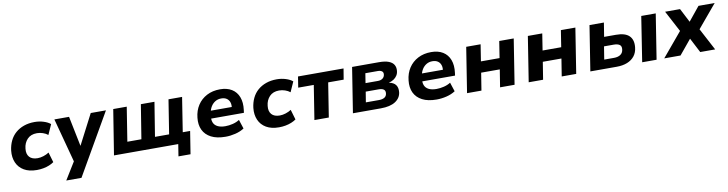

<svg xmlns="http://www.w3.org/2000/svg" viewBox="-23 -1216 7962 2101"><g transform="rotate(-10 3958.0 -165.5)"><path d="M295 11Q210 11 153.5 -22Q97 -55 71.5 -113.5Q46 -172 54 -247Q61 -306 84.5 -355Q108 -404 147.5 -438.5Q187 -473 240.5 -492Q294 -511 359 -511Q412 -511 459.5 -496Q507 -481 535 -457L485 -345Q462 -364 429.5 -375Q397 -386 364 -386Q329 -386 302.5 -375.5Q276 -365 257 -345Q238 -325 226.5 -299Q215 -273 212 -241Q205 -182 234.5 -148.5Q264 -115 326 -115Q357 -115 391.5 -126Q426 -137 453 -155L486 -43Q464 -27 433.5 -14.5Q403 -2 367.5 4.5Q332 11 295 11Z M591 180 726 -39 720 27 579 -501H742L812 -157H805L983 -501H1152L760 180Z M1846 133 1867 0H1153L1233 -501H1383L1323 -122H1479L1540 -501H1691L1630 -122H1787L1847 -501H1998L1938 -119H2020L1980 133Z M2392 11Q2295 11 2232.5 -21.5Q2170 -54 2142.5 -112Q2115 -170 2124 -248Q2132 -326 2170.5 -385Q2209 -444 2273 -477.5Q2337 -511 2420 -511Q2498 -511 2550.5 -478.5Q2603 -446 2626 -385.5Q2649 -325 2638 -242L2634 -212H2246L2259 -298H2528L2512 -281Q2519 -321 2509.5 -349.5Q2500 -378 2476.5 -394Q2453 -410 2416 -410Q2379 -410 2350 -392.5Q2321 -375 2302.5 -345.5Q2284 -316 2277 -278L2273 -251Q2265 -202 2277.5 -169.5Q2290 -137 2323.5 -120Q2357 -103 2409 -103Q2450 -103 2492.5 -113.5Q2535 -124 2567 -145L2600 -44Q2557 -16 2501.5 -2.5Q2446 11 2392 11Z M2986 11Q2901 11 2844.5 -22Q2788 -55 2762.5 -113.5Q2737 -172 2745 -247Q2752 -306 2775.5 -355Q2799 -404 2838.5 -438.5Q2878 -473 2931.5 -492Q2985 -511 3050 -511Q3103 -511 3150.5 -496Q3198 -481 3226 -457L3176 -345Q3153 -364 3120.5 -375Q3088 -386 3055 -386Q3020 -386 2993.5 -375.5Q2967 -365 2948 -345Q2929 -325 2917.5 -299Q2906 -273 2903 -241Q2896 -182 2925.5 -148.5Q2955 -115 3017 -115Q3048 -115 3082.5 -126Q3117 -137 3144 -155L3177 -43Q3155 -27 3124.5 -14.5Q3094 -2 3058.5 4.5Q3023 11 2986 11Z M3380 0 3440 -380H3267L3286 -501H3792L3772 -380H3600L3540 0Z M3808 0 3887 -501H4185Q4254 -501 4294 -485Q4334 -469 4350.5 -440.5Q4367 -412 4363 -374Q4361 -346 4346.5 -323Q4332 -300 4308.5 -284.5Q4285 -269 4253 -261Q4306 -251 4328.5 -220.5Q4351 -190 4346 -140Q4339 -76 4281 -38Q4223 0 4118 0ZM3968 -93H4114Q4153 -93 4176 -107.5Q4199 -122 4202 -153Q4205 -182 4186.5 -195.5Q4168 -209 4132 -209H3987ZM4001 -301H4139Q4171 -301 4191.5 -316.5Q4212 -332 4215 -359Q4218 -384 4201.5 -396Q4185 -408 4155 -408H4018Z M4738 11Q4641 11 4578.5 -21.5Q4516 -54 4488.5 -112Q4461 -170 4470 -248Q4478 -326 4516.5 -385Q4555 -444 4619 -477.5Q4683 -511 4766 -511Q4844 -511 4896.5 -478.5Q4949 -446 4972 -385.5Q4995 -325 4984 -242L4980 -212H4592L4605 -298H4874L4858 -281Q4865 -321 4855.5 -349.5Q4846 -378 4822.5 -394Q4799 -410 4762 -410Q4725 -410 4696 -392.5Q4667 -375 4648.5 -345.5Q4630 -316 4623 -278L4619 -251Q4611 -202 4623.5 -169.5Q4636 -137 4669.5 -120Q4703 -103 4755 -103Q4796 -103 4838.5 -113.5Q4881 -124 4913 -145L4946 -44Q4903 -16 4847.5 -2.5Q4792 11 4738 11Z M5076 0 5155 -501H5315L5286 -316H5493L5522 -501H5683L5604 0H5443L5474 -194H5267L5236 0Z M5761 0 5840 -501H6000L5971 -316H6178L6207 -501H6368L6289 0H6128L6159 -194H5952L5921 0Z M6446 0 6525 -501H6685L6660 -346H6791Q6893 -346 6938 -302Q6983 -258 6974 -174Q6968 -117 6937.5 -78.5Q6907 -40 6856.5 -20Q6806 0 6740 0ZM6618 -101H6727Q6772 -101 6799.5 -120Q6827 -139 6831 -176Q6836 -213 6813.5 -228.5Q6791 -244 6749 -244H6641ZM7022 0 7100 -501H7261L7182 0Z M7267 0 7514 -295 7519 -210 7365 -501H7531L7614 -340H7605L7736 -501H7916L7673 -211L7676 -297L7833 0H7667L7578 -172H7590L7448 0Z"/></g></svg>

Font: Nunito Sans 8pt ExtraBold
Style: Italic
Weight: 800
Italic angle: -9°
Version: Version 3.101;gftools[0.9.27]